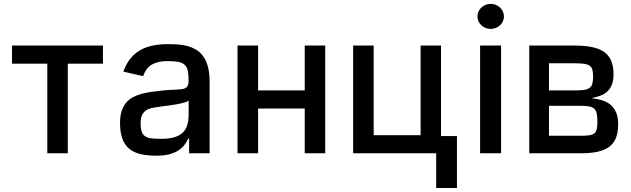

<svg xmlns="http://www.w3.org/2000/svg" viewBox="-20 -776 3194 972"><path d="M40.8 -453.8V-545.5H501.1V-453.8H323.2V0H219.5V-453.8Z M587.7 -154.1Q587.7 -189.6 596.1 -214.7Q604.4 -239.7 619 -256.7Q633.5 -273.8 653.6 -284.3Q673.7 -294.7 696.7 -301Q719.8 -307.2 745.4 -310.7Q771 -314.3 796.9 -317.1Q821.4 -320 841.1 -320.8Q860.8 -321.7 876.1 -322.4Q891.3 -323.2 902.5 -324.9Q913.7 -326.7 920.8 -331.1Q927.9 -335.6 931.3 -343.9Q934.7 -352.3 934.7 -366.5V-369Q934.7 -398.8 930.6 -417.8Q926.5 -436.8 915.1 -447.6Q903.8 -458.5 883.5 -462.5Q863.3 -466.6 831 -466.6Q797.6 -466.6 775.7 -460.2Q753.9 -453.8 740.1 -443.2Q726.2 -432.5 718.2 -418.9Q710.2 -405.2 704.2 -390.6L604.4 -413.4Q617.9 -450.6 638.3 -477.1Q658.7 -503.6 686.6 -520.2Q714.5 -536.9 750.2 -544.7Q785.9 -552.6 829.5 -552.6Q855.8 -552.6 881.6 -550.8Q907.3 -549 930.8 -542.4Q954.2 -535.9 974.4 -523.4Q994.7 -511 1009.6 -489.9Q1024.5 -468.8 1032.8 -437.5Q1041.2 -406.2 1041.2 -362.2V0H937.5V-74.6H933.2Q925.8 -59.3 914.8 -43.9Q903.8 -28.4 885.5 -16Q867.2 -3.6 839.8 4.3Q812.5 12.1 772 12.1Q726.6 12.1 692.1 4.3Q657.7 -3.6 634.4 -22.7Q611.2 -41.9 599.4 -73.9Q587.7 -105.8 587.7 -154.1ZM795.1 -73.2Q834.9 -73.2 861.7 -81Q888.5 -88.8 904.8 -104.2Q921.2 -119.7 928.1 -142.8Q935 -165.8 935 -196.7V-267Q931.1 -263.1 922.4 -259.9Q913.7 -256.7 901.8 -253.7Q889.9 -250.7 876.4 -248.4Q862.9 -246.1 849.6 -244.1Q836.3 -242.2 824.2 -240.6Q812.1 -239 803.6 -237.9Q780.5 -234.7 760.1 -231.5Q739.7 -228.3 724.6 -220.2Q709.5 -212 700.6 -196.4Q691.8 -180.8 691.8 -152.7Q691.8 -126.4 696.9 -110.6Q702.1 -94.8 714.1 -86.5Q726.2 -78.1 746.1 -75.6Q766 -73.2 795.1 -73.2Z M1182.5 0V-545.5H1286.6V-318.5H1522.7V-545.5H1626.4V0H1522.7V-226.6H1286.6V0Z M1767.8 -545.5H1871.8V-91.6H2109.4V-545.5H2212.7V-87H2293.3V175.8H2188.2V0H1767.8Z M2410.5 0V-545.5H2516.7V0ZM2397 -692.8Q2397 -706 2402.3 -717.5Q2407.7 -729 2416.7 -737.7Q2425.8 -746.4 2438 -751.4Q2450.3 -756.4 2464.1 -756.4Q2478 -756.4 2490.1 -751.4Q2502.1 -746.4 2511.4 -737.7Q2520.6 -729 2525.9 -717.5Q2531.2 -706 2531.2 -692.8Q2531.2 -679.7 2525.9 -668.1Q2520.6 -656.6 2511.4 -648.1Q2502.1 -639.6 2490.1 -634.6Q2478 -629.6 2464.1 -629.6Q2450.3 -629.6 2438 -634.6Q2425.8 -639.6 2416.7 -648.1Q2407.7 -656.6 2402.3 -668.1Q2397 -679.7 2397 -692.8Z M2659.4 -545.5H2885.7Q2938.6 -545.5 2976.4 -537.8Q3014.2 -530.2 3038.5 -513Q3062.9 -495.7 3074.4 -467.9Q3085.9 -440 3085.9 -399.9Q3085.9 -369.3 3077.9 -348.4Q3070 -327.4 3055.4 -313.6Q3040.8 -299.7 3020.2 -291.9Q2999.6 -284.1 2974.4 -279.1Q3001.8 -275.9 3026.3 -268.8Q3050.8 -261.7 3069.2 -247Q3087.7 -232.2 3098.5 -208.1Q3109.4 -183.9 3109.4 -147Q3109.4 -108 3099.1 -80.1Q3088.8 -52.2 3066.2 -34.4Q3043.7 -16.7 3007.6 -8.3Q2971.6 0 2920.1 0H2659.4ZM2759.2 -240.4V-88.8H2920.1Q2946.4 -88.8 2962.9 -91.1Q2979.4 -93.4 2988.6 -100.9Q2997.9 -108.3 3001.1 -122.2Q3004.3 -136 3004.3 -158.7Q3004.3 -184.3 3001.1 -200.3Q2997.9 -216.3 2988.6 -225.1Q2979.4 -234 2962.9 -237.2Q2946.4 -240.4 2920.1 -240.4ZM2759.2 -455.6V-318.2H2886.7Q2915.5 -318.2 2934.1 -320.5Q2952.8 -322.8 2963.6 -330.3Q2974.4 -337.7 2978.5 -351.6Q2982.6 -365.4 2982.6 -388.5Q2982.6 -410.9 2978.5 -424.2Q2974.4 -437.5 2963.4 -444.4Q2952.4 -451.3 2933.8 -453.5Q2915.1 -455.6 2885.7 -455.6Z"/></svg>

Font: Cannonade Med
Style: Regular
Weight: 500
Designer: Rasmus Andersson
Foundry: rsms
Version: Version 3.012;git-f93a4a705